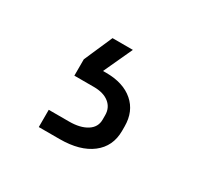

<svg xmlns="http://www.w3.org/2000/svg" viewBox="-66 -89 389 376"><g transform="rotate(30 128.5 99.5)"><path d="M56 172H102Q127 172 142 162.5Q157 153 157 136V126Q157 109 144.5 99Q132 89 110 89H66V52L94 -12H140L110 53H117Q156 53 178.5 72.5Q201 92 201 126V136Q201 171 175 191Q149 211 103 211H56Z"/></g></svg>

Font: Bai Jamjuree Light
Style: Regular
Weight: 300
Designer: Katatrad Aksorn Co.,Ltd.
Foundry: Cadson Demak Co.,Ltd.
Version: Version 1.000; ttfautohint (v1.6)